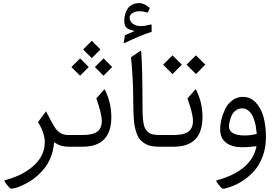

<svg xmlns="http://www.w3.org/2000/svg" viewBox="-20 -917 1736 1200"><path d="M316.9 -16.1Q312.5 26.9 297.4 65.2Q282.2 103.5 261 130.9Q239.7 158.2 213.9 181.2Q188 204.1 162.8 218.8Q137.7 233.4 114.5 243.7Q91.3 253.9 75.4 258.1Q59.6 262.2 52.2 262.2Q43.5 262.2 34.2 251L15.1 227.1Q6.3 214.8 7.3 211.4Q7.8 210.9 9.8 210Q53.7 198.2 91.6 181.4Q129.4 164.6 160.4 142.6Q191.4 120.6 213.4 95Q235.4 69.3 247.6 38.1Q259.8 6.8 259.8 -27.3Q259.8 -59.1 247.8 -92.5Q235.8 -126 217.3 -153.3L267.6 -221.2Q297.9 -162.1 316.9 -129.9Q349.1 -73.2 404.8 -73.2H419.4Q424.3 -68.4 424.3 -42.5V-30.3Q424.3 -4.9 419.4 0H407.2Q361.3 0 328.1 -22L317.9 -28.3Z M675.8 -185.1Q675.8 0 495.6 0H414.6Q404.8 0 399.9 -6.6Q395 -13.2 395 -30.3V-42.5Q395 -59.6 399.7 -66.4Q404.3 -73.2 414.6 -73.2H494.1Q561 -73.2 588.6 -94.7Q616.2 -116.2 616.2 -161.6Q616.2 -205.6 582 -301.8L632.8 -359.9Q635.3 -356.9 638.2 -350.6Q675.8 -273.4 675.8 -185.1ZM553.7 -662.1 607.9 -607.9 553.7 -553.7 499.5 -607.9ZM627 -552.2 681.2 -498 627 -443.8 572.8 -498ZM480.5 -552.2 534.7 -498 480.5 -443.8 426.3 -498Z M752.9 -645.5 760.7 -696.8 811.5 -719.2 822.3 -723.6 811 -726.1Q792 -730 780.5 -736.6Q769 -743.2 762.9 -755.1Q756.8 -767.1 756.8 -785.6Q756.8 -798.8 758.8 -812.3Q760.7 -825.7 766.8 -841.6Q772.9 -857.4 782.7 -869.4Q792.5 -881.3 809.6 -889.4Q826.7 -897.5 849.1 -897.5Q882.8 -897.5 916.5 -866.7L903.3 -838.4Q873.5 -846.7 851.6 -846.7Q826.2 -846.7 808.1 -835.2Q790 -823.7 790 -806.2Q790 -786.1 808.6 -770Q827.1 -753.9 858.9 -753.9Q882.3 -753.9 908.2 -760.7Q923.3 -764.6 927.7 -763.7V-717.8Q913.6 -713.9 895.5 -707.3Q877.4 -700.7 855.5 -691.7Q833.5 -682.6 807.9 -671.1Q782.2 -659.7 752.9 -645.5ZM870.6 -262.2Q870.6 -223.1 871.6 -199.2Q872.6 -175.3 876.2 -151.4Q879.9 -127.4 886.7 -114.7Q893.6 -102.1 905.3 -91.6Q917 -81.1 934.1 -77.1Q951.2 -73.2 975.6 -73.2H989.3Q994.1 -68.4 994.1 -42.5V-30.3Q994.1 -4.9 989.3 0H973.1Q945.8 0 924.1 -4.6Q902.3 -9.3 886.2 -19.3Q870.1 -29.3 857.9 -41.7Q845.7 -54.2 837.9 -74Q830.1 -93.8 825 -113.3Q819.8 -132.8 817.4 -161.1Q814.9 -189.5 814 -215.3Q813 -241.2 813 -277.3Q813 -416 798.8 -559.6L859.4 -600.1Q860.4 -600.6 860.8 -600.6Q862.3 -597.7 862.8 -591.3Q870.6 -487.3 870.6 -262.2Z M1245.6 -185.1Q1245.6 0 1065.4 0H984.4Q974.6 0 969.7 -6.6Q964.8 -13.2 964.8 -30.3V-42.5Q964.8 -59.6 969.5 -66.4Q974.1 -73.2 984.4 -73.2H1064Q1130.9 -73.2 1158.4 -94.7Q1186 -116.2 1186 -161.6Q1186 -205.6 1151.9 -301.8L1202.6 -359.9Q1205.1 -356.9 1208 -350.6Q1245.6 -273.4 1245.6 -185.1ZM1204.6 -571.3 1263.2 -512.7 1204.6 -454.1 1146 -512.7ZM1058.1 -571.3 1116.7 -512.7 1058.1 -454.1 999.5 -512.7Z M1572.8 -2.4Q1525.4 3.4 1497.1 3.4Q1430.7 3.4 1393.3 -24.7Q1356 -52.7 1356 -109.4Q1356 -138.2 1364 -171.1Q1372.1 -204.1 1387.9 -236.6Q1403.8 -269 1432.6 -290.3Q1461.4 -311.5 1498 -311.5Q1544.9 -311.5 1578.4 -276.6Q1611.8 -241.7 1627 -185.8Q1642.1 -129.9 1642.1 -59.1Q1642.1 -2 1626 47.6Q1609.9 97.2 1584.5 131.6Q1559.1 166 1524.4 193.1Q1489.7 220.2 1455.6 236.3Q1421.4 252.4 1385.3 261.2Q1376 263.7 1370.8 262Q1365.7 260.3 1359.4 252.4L1339.4 227.5Q1336.4 224.1 1334.5 220.2Q1332.5 216.3 1331.8 214.4Q1331.1 212.4 1331.5 211.9Q1331.5 211.4 1334 210.4Q1546.9 152.3 1581.1 6.3L1583 -3.4ZM1411.1 -128.4Q1411.1 -70.3 1510.3 -70.3Q1543.5 -70.3 1578.6 -78.6L1584.5 -80.1L1584 -86.4Q1582 -108.4 1578.6 -128.4Q1575.2 -148.4 1568.1 -169.4Q1561 -190.4 1551.3 -205.3Q1541.5 -220.2 1526.6 -230Q1511.7 -239.7 1493.2 -239.7Q1469.7 -239.7 1452.1 -225.8Q1434.6 -211.9 1426.5 -191.7Q1418.5 -171.4 1414.8 -155.3Q1411.1 -139.2 1411.1 -128.4Z"/></svg>

Font: Sahel Light FD
Style: Light-FD
Weight: 300
Foundry: Saber Rastikerdar (saber.rastikerdar@gmail.com)
Version: Version 3.3.0